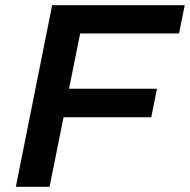

<svg xmlns="http://www.w3.org/2000/svg" viewBox="-20 -720 732 740"><path d="M171 0H41L181 -700H692L670 -591H289L246 -378H585L563 -268H225Z"/></svg>

Font: Montserrat Thin SemiBold
Style: Italic
Weight: 600
Italic angle: -11.3°
Version: Version 9.000